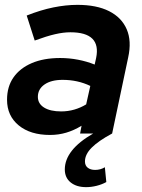

<svg xmlns="http://www.w3.org/2000/svg" viewBox="-20 -550 585 791"><path d="M335 221Q295 221 271 201.5Q247 182 247 148Q247 108 276 71Q305 34 364 0H310L316 -32Q285 -13 253 -3.5Q221 6 186 6Q105 6 57 -33.5Q9 -73 9 -139Q9 -193 35.5 -231Q62 -269 111 -290Q160 -311 228 -311Q265 -311 301.5 -304Q338 -297 370 -284L376 -311Q387 -364 360.5 -390.5Q334 -417 270 -417Q241 -417 206.5 -409Q172 -401 123 -383L90 -486Q148 -509 200 -519.5Q252 -530 299 -530Q378 -530 429.5 -504Q481 -478 502 -429.5Q523 -381 508 -313L442 0Q386 30 358 58Q330 86 330 115Q330 132 341.5 141Q353 150 372 150Q394 150 412 139L418 200Q400 210 378 215.5Q356 221 335 221ZM232 -91Q260 -91 286 -98.5Q312 -106 335 -120L352 -196Q300 -221 238 -221Q191 -221 163.5 -202Q136 -183 136 -151Q136 -123 161.5 -107Q187 -91 232 -91Z"/></svg>

Font: Red Hat Display ExtraBold
Style: Italic
Weight: 800
Italic angle: -12°
Designer: Pentagram, MCKL
Foundry: Pentagram, MCKL
Version: Version 1.023